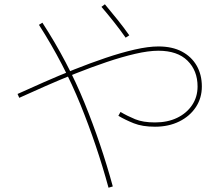

<svg xmlns="http://www.w3.org/2000/svg" viewBox="-20 -828 1040 897"><path d="M704 -236Q645 -236 605 -252Q565 -268 533 -287L543 -305Q575 -286 611.5 -271Q648 -256 704 -256Q763 -256 807.5 -277.5Q852 -299 877.5 -337Q903 -375 903 -424Q903 -498 856 -544.5Q809 -591 720 -591Q674 -591 611.5 -576.5Q549 -562 478 -538Q407 -514 334 -485Q261 -456 193 -426Q125 -396 70 -371L62 -389Q117 -414 185 -444Q253 -474 327 -503.5Q401 -533 473.5 -557.5Q546 -582 609.5 -596.5Q673 -611 720 -611Q785 -611 830 -587Q875 -563 899 -521Q923 -479 923 -424Q923 -370 895 -327.5Q867 -285 817.5 -260.5Q768 -236 704 -236ZM487 49Q433 -149 356 -339Q279 -529 162 -712L178 -722Q297 -539 375 -347Q453 -155 507 43ZM567 -652Q541 -689 512.5 -725Q484 -761 454 -796L470 -808Q500 -772 529 -736Q558 -700 584 -663Z"/></svg>

Font: Murecho Thin Thin
Style: Regular
Weight: 250
Version: Version 1.010